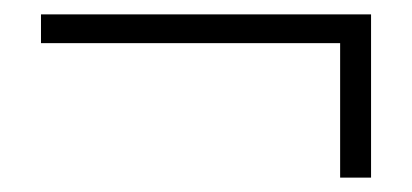

<svg xmlns="http://www.w3.org/2000/svg" viewBox="-20 -411 573 267"><path d="M37 -351V-391H496V-164H453V-351Z"/></svg>

Font: Source Serif 4 SmText Light
Style: Regular
Weight: 300
Designer: Frank Grießhammer
Foundry: Adobe
Version: Version 4.005;hotconv 1.1.0;makeotfexe 2.6.0